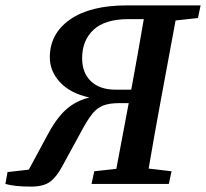

<svg xmlns="http://www.w3.org/2000/svg" viewBox="-48 -683 765 713"><path d="M-28 0 -20 -44 59 -53 128 -181Q160 -242 196 -275Q232 -308 284 -321Q214 -336 175.5 -377Q137 -418 137 -470Q137 -558 212 -610.5Q287 -663 423 -663H697L687 -616L604 -607L549 -310Q537 -247 526 -183.5Q515 -120 504 -57L589 -47L579 0H292L302 -47L384 -56L430 -300H394Q358 -300 335 -291Q312 -282 294.5 -260Q277 -238 256 -199L184 -67Q163 -27 138.5 -8.5Q114 10 67 10Q6 10 -28 0ZM381 -350H439L440 -353Q452 -418 463.5 -483Q475 -548 486 -612H429Q342 -612 299.5 -572.5Q257 -533 257 -467Q257 -412 290 -381Q323 -350 381 -350Z"/></svg>

Font: Source Serif Pro SemiBold
Style: Italic
Weight: 600
Italic angle: -12°
Designer: Frank Grießhammer
Foundry: Adobe Systems Incorporated
Version: Version 3.001;hotconv 1.0.111;makeotfexe 2.5.65597